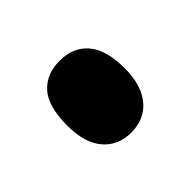

<svg xmlns="http://www.w3.org/2000/svg" viewBox="-61 -269 361 361"><g transform="rotate(-45 120.0 -88.5)"><path d="M117.7 6.8Q83.5 6.8 62.7 -17.3Q42 -41.5 42 -87.4Q42 -139.2 62.5 -161.6Q83 -184.1 118.2 -184.1Q154.3 -184.1 174.6 -160.2Q194.8 -136.2 194.8 -87.4Q194.8 -43 174.3 -18.1Q153.8 6.8 117.7 6.8Z"/></g></svg>

Font: Fjalla One
Style: Regular
Weight: 400
Designer: Irina Smirnova, Eben Sorkin
Foundry: Sorkin Type
Version: Version 1.002; ttfautohint (v1.8.4.7-5d5b);gftools[0.9.25]